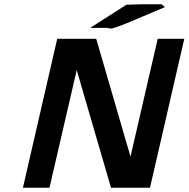

<svg xmlns="http://www.w3.org/2000/svg" viewBox="-20 -876 880 896"><path d="M401 -746 570 -854 639 -856H686H734L750 -843L613 -785Q564 -764 537.5 -754.5Q511 -745 504 -743.5Q497 -742 489 -744Q481 -746 474 -746ZM87 0 247 -695H429L589 -145L716 -695H840L680 0H498L338 -549L211 0Z"/></svg>

Font: Coval
Style: ExtraBold Italic
Weight: 800
Foundry: Context Ltd
Version: Version 001.000